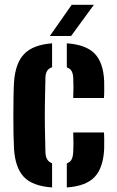

<svg xmlns="http://www.w3.org/2000/svg" viewBox="-20 -794 500 822"><path d="M40 -156.5Q38.5 -183 37.8 -222Q37 -261 37.2 -303.2Q37.5 -345.5 38 -382.5Q38.5 -419.5 40 -441.5Q45.5 -524 83.8 -563.2Q122 -602.5 203 -608.5V-506Q175.5 -498 174.5 -461.5Q173 -400 172.2 -349.2Q171.5 -298.5 172.2 -249Q173 -199.5 174.5 -142Q175.5 -104.5 203 -95V8.5Q118.5 2.5 81.8 -37Q45 -76.5 40 -156.5ZM293.5 -374.5Q294.5 -392 294.5 -418.5Q294.5 -445 293.5 -461.5Q292.5 -479 286.5 -489.8Q280.5 -500.5 266 -505.5V-608.5Q347.5 -603 385 -564.8Q422.5 -526.5 426 -446.5Q426.5 -429 426.2 -405.8Q426 -382.5 425 -374.5ZM266 8.5V-94.5Q280.5 -99.5 286.5 -111.5Q292.5 -123.5 293.5 -143Q294.5 -159.5 294.5 -178.8Q294.5 -198 293.5 -227H425Q426 -218 426.2 -195.8Q426.5 -173.5 426 -156.5Q422 -75 384.8 -36Q347.5 3 266 8.5ZM193.5 -640 287 -773.5H382L284.5 -640Z"/></svg>

Font: Big Shoulders Stencil Text ExtraBold
Style: Regular
Weight: 800
Designer: Patric King
Foundry: XO Type Co
Version: Version 1.000